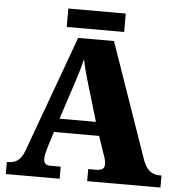

<svg xmlns="http://www.w3.org/2000/svg" viewBox="-58 -911 903 966"><g transform="rotate(5 394.0 -428.5)"><path d="M7 0V-61H14Q31 -61 46 -66.5Q61 -72 74 -87Q87 -102 97 -130L310 -714H491L695 -128Q704 -105 716 -90Q728 -75 743.5 -68Q759 -61 777 -61H788V0H418V-61H458Q474 -61 487 -67Q500 -73 500 -92Q500 -102 498 -111.5Q496 -121 493.5 -129Q491 -137 489 -141L458 -232H230L207 -160Q205 -152 201.5 -140Q198 -128 195.5 -115.5Q193 -103 193 -93Q193 -78 201 -69.5Q209 -61 230 -61H279V0ZM252 -301H436L379 -492Q374 -510 368.5 -528.5Q363 -547 358 -567.5Q353 -588 349 -610Q344 -589 338 -568.5Q332 -548 326.5 -529Q321 -510 315 -493ZM248 -764V-857H538V-764Z"/></g></svg>

Font: Noto Serif Kannada Black
Style: Regular
Weight: 900
Version: Version 2.003